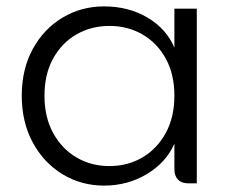

<svg xmlns="http://www.w3.org/2000/svg" viewBox="-20 -573 715 600"><path d="M305 7Q234 7 175.5 -28.5Q117 -64 82.5 -127.5Q48 -191 48 -274Q48 -357 82.5 -420Q117 -483 175.5 -518Q234 -553 305 -553Q382 -553 441 -518Q500 -483 525 -424V-546H595V0H569Q548 0 536.5 -11.5Q525 -23 525 -44V-124Q499 -65 439 -29Q379 7 305 7ZM322 -54Q379 -54 425 -81Q471 -108 498 -157.5Q525 -207 525 -274Q525 -341 498 -390Q471 -439 425 -465.5Q379 -492 322 -492Q265 -492 219 -465.5Q173 -439 146 -390Q119 -341 119 -274Q119 -207 146 -157.5Q173 -108 219 -81Q265 -54 322 -54Z"/></svg>

Font: Parkinsans Light Light
Style: Regular
Weight: 300
Version: Version 1.000